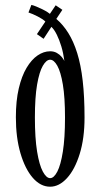

<svg xmlns="http://www.w3.org/2000/svg" viewBox="-20 -730 408 762"><path d="M179 11Q141 11 110.2 -24.2Q79.5 -59.5 61.2 -121.8Q43 -184 43 -264.5Q43 -330 54.5 -379Q66 -428 85.5 -460.8Q105 -493.5 129.2 -510Q153.5 -526.5 179 -526.5Q194 -526.5 205.5 -520Q217 -513.5 224.5 -504.5Q232 -495.5 235.5 -488Q231.5 -519 223.5 -545.5Q215.5 -572 205.5 -592.2Q195.5 -612.5 184 -623.5L153 -576L126.5 -594.5L160 -644.5Q150.5 -654 130 -664.5Q109.5 -675 93 -680.5L104.5 -710.5Q112 -709 124.2 -704Q136.5 -699 149 -692.8Q161.5 -686.5 169 -681.5L178 -675L201 -709L227.5 -691L203.5 -655Q230.5 -632 251.2 -598.8Q272 -565.5 286.5 -519Q301 -472.5 308.2 -409.5Q315.5 -346.5 315.5 -263.5Q315.5 -180.5 296.2 -118.8Q277 -57 245.8 -23Q214.5 11 179 11ZM179 -23Q194 -23 207.5 -49Q221 -75 229.5 -128.5Q238 -182 238 -263.5Q238 -343.5 229.5 -394.2Q221 -445 207.5 -469Q194 -493 179 -493Q164 -493 150 -469Q136 -445 127.2 -394.2Q118.5 -343.5 118.5 -263.5Q118.5 -182 127.2 -128.5Q136 -75 150 -49Q164 -23 179 -23Z"/></svg>

Font: Imbue Thin 10pt
Style: Regular
Weight: 400
Version: Version 1.102